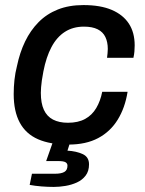

<svg xmlns="http://www.w3.org/2000/svg" viewBox="-20 -558 572 757"><path d="M250 12Q178 12 130 -9Q82 -30 58 -74.5Q34 -119 34 -187Q34 -215 37 -243Q40 -271 47 -298Q58 -351 79 -394.5Q100 -438 132 -470.5Q164 -503 208 -520.5Q252 -538 309 -538Q376 -538 420.5 -519Q465 -500 488 -465Q511 -430 511 -379Q511 -368 510 -355.5Q509 -343 506 -330H402Q403 -339 404 -347.5Q405 -356 405 -365Q405 -392 395.5 -412Q386 -432 365 -442.5Q344 -453 311 -453Q268 -453 236 -432.5Q204 -412 183 -372.5Q162 -333 151 -276Q147 -256 145 -241Q143 -226 142 -214Q141 -202 141 -192Q141 -151 153 -125Q165 -99 189 -86.5Q213 -74 248 -74Q288 -74 315.5 -89Q343 -104 359.5 -132Q376 -160 383 -196H483Q473 -133 444 -86Q415 -39 367 -13.5Q319 12 250 12ZM192 179Q169 179 143.5 177Q118 175 97 171L106 127H197Q221 127 233.5 120Q246 113 246 95Q246 86 238 81.5Q230 77 209 77H162L193 -11H261L246 36Q281 38 306 49.5Q331 61 331 90Q331 117 317.5 134.5Q304 152 283 161.5Q262 171 238 175Q214 179 192 179Z"/></svg>

Font: Archivo SemiBold Medium
Style: Italic
Weight: 500
Italic angle: -10°
Version: Version 2.001